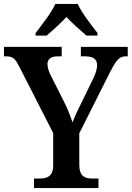

<svg xmlns="http://www.w3.org/2000/svg" viewBox="-21 -951 666 971"><path d="M159 -784V-771H215C244 -796 287 -834 315 -865C343 -835 388 -795 416 -771H472V-784C443 -822 392 -886 372 -931H259C239 -886 188 -822 159 -784ZM151 0H477V-48H447C410 -48 380 -58 380 -118V-277L537 -589C568 -649 584 -666 614 -666H625V-714H388V-666H410C449 -666 470 -653 470 -621C470 -608 466 -586 453 -559L398 -446C377 -404 357 -363 346 -332C335 -363 323 -397 303 -436L234 -573C226 -589 219 -610 219 -627C219 -650 234 -666 270 -666H291V-714H-1V-666H11C46 -666 57 -652 77 -613L248 -278V-116C248 -58 217 -48 176 -48H151Z"/></svg>

Font: Noto Serif Devanagari SemiCondensed SemiBold
Style: Regular
Weight: 600
Width: 4
Designer: Universal Thirst, Indian Type Foundry and the Monotype Design Team
Foundry: Monotype Imaging Inc.
Version: Version 2.004